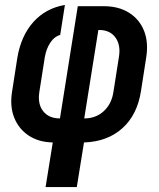

<svg xmlns="http://www.w3.org/2000/svg" viewBox="-20 -575 640 775"><path d="M164 180 193 0Q136 -1 95.5 -28Q55 -55 37 -101Q19 -147 29 -207L50 -342Q65 -431 115 -486.5Q165 -542 242 -555L223 -434Q200 -428 183.5 -403.5Q167 -379 161 -345L139 -205Q131 -156 154 -126.5Q177 -97 222 -97L294 -550H399Q459 -550 501 -523.5Q543 -497 561.5 -450.5Q580 -404 570 -342L549 -207Q534 -111 473.5 -57Q413 -3 319 0L290 180ZM320 -97Q367 -97 399 -126.5Q431 -156 438 -205L460 -345Q468 -393 446 -423.5Q424 -454 380 -454H377Z"/></svg>

Font: JetBrains Mono NL
Style: Bold Italic
Weight: 700
Italic angle: -9°
Designer: Philipp Nurullin, Konstantin Bulenkov
Foundry: JetBrains
Version: Version 2.304; ttfautohint (v1.8.4.7-5d5b)